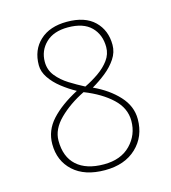

<svg xmlns="http://www.w3.org/2000/svg" viewBox="-96 -690 693 778"><g transform="rotate(-15 250.0 -300.5)"><path d="M250 10Q165 10 117.5 -33.5Q70 -77 70 -147Q70 -204 110 -248Q150 -292 222 -330Q191 -347 163 -369Q135 -391 117.5 -417Q100 -443 100 -470Q100 -534 141.5 -572.5Q183 -611 255 -611Q331 -611 370.5 -572.5Q410 -534 410 -473Q410 -442 392 -415Q374 -388 346.5 -366Q319 -344 288 -326Q351 -297 391 -253.5Q431 -210 431 -156Q431 -83 382 -36.5Q333 10 250 10ZM260 -338Q291 -353 319 -372.5Q347 -392 365 -416.5Q383 -441 383 -471Q383 -523 350.5 -555.5Q318 -588 253 -588Q193 -588 160 -556Q127 -524 127 -477Q127 -443 147.5 -417.5Q168 -392 198.5 -373Q229 -354 260 -338ZM252 -14Q323 -14 363.5 -55.5Q404 -97 404 -156Q404 -209 361 -249.5Q318 -290 247 -318Q184 -287 141 -244.5Q98 -202 98 -154Q98 -86 138 -50Q178 -14 252 -14Z"/></g></svg>

Font: Inconsolata ExtraLight
Style: Regular
Weight: 200
Monospace: yes
Designer: Raph Levien, Cyreal, Brenton Simpson
Foundry: Raph Levien, Cyreal, Google
Version: Version 3.001; ttfautohint (v1.8.2.53-6de2)